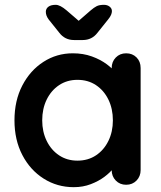

<svg xmlns="http://www.w3.org/2000/svg" viewBox="-20 -766 668 796"><path d="M503 -545Q529 -545 546 -528Q563 -511 563 -484V-61Q563 -35 546 -17.5Q529 0 503 0Q477 0 460 -17.5Q443 -35 443 -61V-110L465 -101Q465 -88 451 -69.5Q437 -51 413 -33Q389 -15 356.5 -2.5Q324 10 286 10Q217 10 161 -25.5Q105 -61 72.5 -123.5Q40 -186 40 -267Q40 -349 72.5 -411.5Q105 -474 160 -509.5Q215 -545 282 -545Q325 -545 361 -532Q397 -519 423.5 -499Q450 -479 464.5 -458.5Q479 -438 479 -424L443 -411V-484Q443 -510 460 -527.5Q477 -545 503 -545ZM301 -100Q345 -100 378 -122Q411 -144 429.5 -182Q448 -220 448 -267Q448 -315 429.5 -353Q411 -391 378 -413Q345 -435 301 -435Q258 -435 225 -413Q192 -391 173.5 -353Q155 -315 155 -267Q155 -220 173.5 -182Q192 -144 225 -122Q258 -100 301 -100ZM287 -600Q249 -600 226 -630L182 -685Q170 -701 170 -717Q170 -730 180.5 -738Q191 -746 211 -746Q229 -746 256 -723L321 -667L295 -670L356 -723Q370 -735 381 -740.5Q392 -746 411 -746Q425 -746 434.5 -738.5Q444 -731 444 -720Q444 -713 440.5 -704.5Q437 -696 428 -685L384 -630Q361 -600 323 -600Z"/></svg>

Font: zvoove
Style: Bold
Weight: 700
Designer: Vernon Adams (Nunito) & Andrew Paglinawan (Quicksand)
Foundry: zvoove
Version: Version 3.006